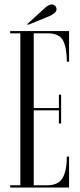

<svg xmlns="http://www.w3.org/2000/svg" viewBox="-20 -839 357 859"><path d="M25.5 0V-10H71V-690H25.5V-700H289V-563H279Q279 -624 262.5 -657Q246 -690 192.5 -690H131V-355.5H243.5V-415.5H253.5V-286.5H243.5V-345.5H131V-10H189.5Q242.5 -10 260.8 -43.8Q279 -77.5 279 -138.5H289V0ZM104.5 -727.5 102 -731.5 183.5 -805.5Q198.5 -819 212 -819Q224 -819 230.5 -807.5Q233 -803 233 -798Q233 -788.5 223.2 -780.2Q213.5 -772 201.5 -767Z"/></svg>

Font: Imbue 100pt Light
Style: Regular
Weight: 300
Designer: Tyler Finck
Foundry: Etcetera Type Company
Version: Version 1.102; ttfautohint (v1.8.3)